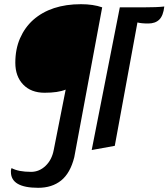

<svg xmlns="http://www.w3.org/2000/svg" viewBox="-20 -695 803 915"><path d="M293 -268Q257 -253 192.5 -253Q128 -253 90.5 -292Q53 -331 53 -396Q53 -461 75.5 -512.5Q98 -564 138 -600Q223 -675 366 -675Q424 -675 467 -660L334 54Q315 130 271.5 165Q228 200 162 200Q32 200 32 124V118Q32 115 35 106Q68 124 128 124Q167 124 197 95.5Q227 67 236 20ZM635 -588 527 0 417 20 551 -660H664Q729 -660 763 -664Q758 -620 739 -601.5Q720 -583 686.5 -583Q653 -583 635 -588Z"/></svg>

Font: Sansita One
Style: Regular
Weight: 400
Designer: Pablo Cosgaya
Foundry: Omnibus-Type
Version: Version 1.001